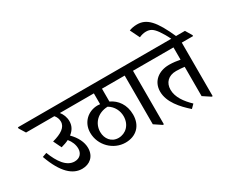

<svg xmlns="http://www.w3.org/2000/svg" viewBox="-179 -1298 2038 1721"><g transform="rotate(-30 840.5 -437.5)"><path d="M271 -13C348 -13 409 -61 409 -150C409 -211 377 -273 324 -326C364 -357 384 -395 384 -440C384 -482 369 -519 346 -547H497V-557L457 -624H-44V-612L-4 -547H289C307 -526 316 -503 316 -476C316 -418 260 -381 166 -356L206 -273C236 -281 263 -290 286 -302C314 -268 330 -229 330 -188C330 -142 301 -104 245 -104C162 -104 104 -189 62 -298L17 -282C87 -86 176 -13 271 -13Z M725 -22C834 -22 908 -91 908 -207C908 -310 854 -381 782 -414V-547H987V-557L948 -624H409V-612L449 -547H698V-435C689 -436 681 -437 673 -437C574 -437 493 -364 493 -257C493 -126 601 -22 725 -22ZM574 -218C574 -306 640 -379 745 -382C801 -349 827 -291 827 -237C827 -148 766 -90 691 -90C618 -90 574 -149 574 -218Z M1092 7H1103V-547H1220V-557L1180 -624H899V-613L939 -547H1017V-43Z M1389 14 1425 -22C1361 -83 1309 -154 1309 -231C1309 -303 1355 -352 1436 -352C1466 -352 1499 -349 1522 -346V-43L1598 7H1608V-547H1725V-557L1685 -624H1132V-613L1172 -547H1522V-420C1491 -426 1449 -432 1409 -432C1304 -432 1220 -371 1220 -263C1220 -154 1307 -58 1389 14Z M1548 -615H1597C1506 -821 1440 -889 1341 -889C1309 -889 1281 -883 1259 -874L1307 -776C1330 -787 1356 -793 1378 -793C1422 -793 1449 -776 1484 -727C1503 -699 1523 -668 1548 -615Z"/></g></svg>

Font: Noto Serif Devanagari SemiCondensed Medium
Style: Regular
Weight: 500
Width: 4
Designer: Universal Thirst, Indian Type Foundry and the Monotype Design Team
Foundry: Monotype Imaging Inc.
Version: Version 2.004